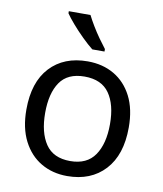

<svg xmlns="http://www.w3.org/2000/svg" viewBox="-86 -836 777 916"><g transform="rotate(10 302.5 -378.0)"><path d="M551 -269Q551 -136 483.5 -63Q416 10 301 10Q230 10 174.5 -22.5Q119 -55 87 -117.5Q55 -180 55 -269Q55 -402 122 -474Q189 -546 304 -546Q377 -546 432.5 -513.5Q488 -481 519.5 -419.5Q551 -358 551 -269ZM146 -269Q146 -174 183.5 -118.5Q221 -63 303 -63Q384 -63 422 -118.5Q460 -174 460 -269Q460 -364 422 -418Q384 -472 302 -472Q220 -472 183 -418Q146 -364 146 -269ZM278 -766Q289 -744 305.5 -716.5Q322 -689 340.5 -663Q359 -637 374 -618V-606H315Q292 -624 263 -652.5Q234 -681 209.5 -709.5Q185 -738 173 -756V-766Z"/></g></svg>

Font: Noto Sans Zanabazar Square
Style: Regular
Weight: 400
Version: Version 2.005; ttfautohint (v1.8.4.7-5d5b)